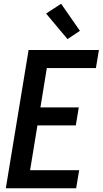

<svg xmlns="http://www.w3.org/2000/svg" viewBox="-20 -1001 546 1021"><path d="M11 0 132 -735H506L490 -639H229L195 -430H399L383 -334H179L140 -96H401L385 0ZM339 -793 225 -929 305 -981 405 -837Z"/></svg>

Font: Iosevka Oblique
Style: Bold
Weight: 700
Italic angle: -9°
Monospace: yes
Designer: Belleve Invis
Foundry: Belleve Invis
Version: Version 32.5.0; ttfautohint (v1.8.4)